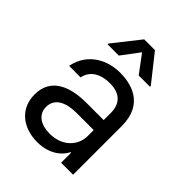

<svg xmlns="http://www.w3.org/2000/svg" viewBox="-220 -879 1006 1006"><g transform="rotate(45 282.5 -376.5)"><path d="M235.4 12.4C329.5 12.4 379.3 -37.3 397 -73.9H401.3V0H490.1V-360.1C490.1 -529.8 360.1 -552.6 285.9 -552.6C199.6 -552.6 96.2 -509.2 71.7 -388.8L157 -388.1C168 -441.1 210.9 -475.5 288.7 -475.5C363.6 -475.5 400.9 -436.1 400.9 -368.3V-315.7H272.7C158 -315.7 49.7 -279.5 49.7 -154.5C49.7 -47.9 131.7 12.4 235.4 12.4ZM134.6 -610.8H218L291.9 -709.2L365.4 -610.8H449.2V-616.5L331.7 -764.9H251.8L134.6 -616.5ZM138.5 -151.3C138.5 -213.4 194.2 -241.5 272.7 -241.8H400.9V-197.1C400.9 -130 347.3 -65 250.7 -65C185.7 -65 138.5 -94.5 138.5 -151.3Z"/></g></svg>

Font: Margiela Sans Text
Style: Regular
Weight: 400
Designer: Stefan Endress, Andreas Faust
Version: Version 1.100;FEAKit 1.0